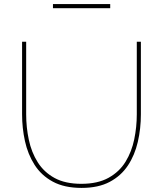

<svg xmlns="http://www.w3.org/2000/svg" viewBox="-20 -914 796 939"><path d="M379 5Q295 5 238.5 -25.5Q182 -56 149 -108Q116 -160 102 -224Q88 -288 88 -355V-710H108V-355Q108 -291 121 -230Q134 -169 164.5 -120.5Q195 -72 247 -43.5Q299 -15 378 -15Q458 -15 511 -44.5Q564 -74 594 -123Q624 -172 636.5 -232.5Q649 -293 649 -355V-710H669V-355Q669 -285 654 -220Q639 -155 605.5 -104.5Q572 -54 516.5 -24.5Q461 5 379 5ZM239 -874V-894H519V-874Z"/></svg>

Font: Raleway Thin
Style: Regular
Weight: 100
Designer: Matt McInerney, Pablo Impallari, Rodrigo Fuenzalida
Foundry: Matt McInerney, Pablo Impallari, Rodrigo Fuenzalida
Version: Version 4.026